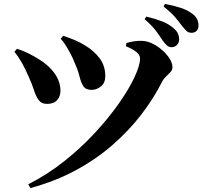

<svg xmlns="http://www.w3.org/2000/svg" viewBox="-20 -881 1040 972"><path d="M123 52Q220 3 306 -65.5Q392 -134 462 -210Q532 -286 583 -359Q634 -432 661.5 -491.5Q689 -551 689 -585Q689 -603 669.5 -618.5Q650 -634 617 -647L620 -663Q638 -669 659 -672Q680 -675 701 -674Q726 -673 752.5 -660Q779 -647 802 -626.5Q825 -606 839 -583.5Q853 -561 853 -541Q853 -527 843 -516Q833 -505 820.5 -493.5Q808 -482 800 -466Q757 -381 694.5 -300Q632 -219 549.5 -147Q467 -75 363.5 -19Q260 37 134 71ZM218 -355Q190 -355 176 -374Q162 -393 152 -424.5Q142 -456 125 -493Q108 -533 90 -564.5Q72 -596 53 -619L66 -634Q96 -625 123.5 -611Q151 -597 169 -586Q224 -554 255 -511.5Q286 -469 286 -421Q286 -393 269 -374Q252 -355 218 -355ZM444 -426Q414 -426 402 -444.5Q390 -463 382.5 -494Q375 -525 358 -563Q351 -582 338.5 -606Q326 -630 312.5 -651.5Q299 -673 287 -685L300 -700Q332 -689 357.5 -678.5Q383 -668 411 -651Q457 -623 485 -585Q513 -547 513 -496Q513 -461 491 -443.5Q469 -426 444 -426ZM848 -642Q835 -642 824.5 -651.5Q814 -661 802 -678Q789 -699 768.5 -726Q748 -753 712 -784L721 -797Q764 -787 800 -773Q836 -759 860 -737Q876 -723 881.5 -709.5Q887 -696 887 -682Q887 -665 876 -653.5Q865 -642 848 -642ZM949 -715Q934 -715 923.5 -725Q913 -735 899 -753Q886 -771 867 -793.5Q848 -816 808 -848L815 -861Q859 -853 894 -841.5Q929 -830 950 -814Q969 -801 977 -785.5Q985 -770 985 -752Q985 -735 975.5 -725Q966 -715 949 -715Z"/></svg>

Font: Noto Serif SC ExtraLight ExtraBold
Style: Regular
Weight: 800
Version: Version 2.002-H1;hotconv 1.1.0;makeotfexe 2.6.0